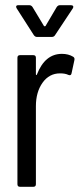

<svg xmlns="http://www.w3.org/2000/svg" viewBox="-20 -718 316 738"><path d="M47 -10V-496Q47 -506 57 -506H108Q118 -506 118 -496V-433Q118 -430 119.5 -429.5Q121 -429 122 -432Q153 -511 218 -511Q243 -511 261 -500Q268 -496 266 -487L255 -436Q254 -431 251 -429.5Q248 -428 243 -430Q231 -436 211 -436Q169 -436 143.5 -400Q118 -364 118 -310V-10Q118 0 108 0H57Q47 0 47 -10ZM42 -692Q42 -698 50 -698H93Q100 -698 105 -691L149 -618Q150 -617 152 -617Q154 -617 155 -618L198 -691Q203 -698 210 -698H253Q259 -698 261 -694.5Q263 -691 260 -686L191 -582Q187 -576 179 -576H122Q115 -576 110 -583L44 -686Q42 -690 42 -692Z"/></svg>

Font: Barlow Condensed
Style: Regular
Weight: 400
Width: 3
Designer: Jeremy Tribby
Foundry: Tribby Type
Version: Version 1.500